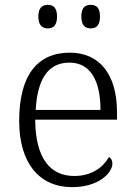

<svg xmlns="http://www.w3.org/2000/svg" viewBox="-20 -761 554 791"><path d="M354 -644C376 -644 392 -656 392 -693C392 -730 376 -741 354 -741C331 -741 315 -730 315 -693C315 -656 331 -644 354 -644ZM177 -644C199 -644 215 -656 215 -693C215 -730 199 -741 177 -741C155 -741 138 -730 138 -693C138 -656 155 -644 177 -644ZM277 10C388 10 443 -50 443 -87C443 -101 437 -110 429 -114C405 -72 358 -36 286 -36C186 -36 126 -110 125 -268H462V-299C462 -457 388 -544 268 -544C134 -544 59 -451 59 -263C59 -89 142 10 277 10ZM394 -308H127C134 -431 175 -503 266 -503C355 -503 394 -425 394 -308Z"/></svg>

Font: Noto Serif Telugu Light
Style: Regular
Weight: 300
Designer: Jelle Bosma - Monotype Design Team
Foundry: Monotype Imaging Inc.
Version: Version 2.005